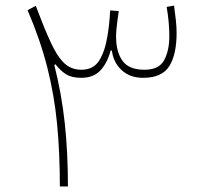

<svg xmlns="http://www.w3.org/2000/svg" viewBox="-20 -677 740 697"><path d="M381.3 -493.2H386.2Q391.6 -450.2 421.6 -422.4Q451.7 -394.5 499.5 -394.5Q567.9 -394.5 594.5 -436.8Q621.1 -479 621.1 -557.1Q621.1 -578.6 618.4 -603.8Q615.7 -628.9 611.8 -656.7L585 -651.9Q594.7 -595.7 594.7 -545.9Q594.7 -493.2 575.9 -458.5Q557.1 -423.8 504.4 -423.8Q448.2 -423.8 424.8 -456.1Q401.4 -488.3 401.4 -543.9Q401.4 -556.6 402.8 -572Q404.3 -587.4 406.5 -604Q408.7 -620.6 411.1 -636.7L379.9 -639.2Q378.4 -611.3 376 -588.9Q373.5 -566.4 370.1 -546.4Q360.8 -489.3 339.6 -456.5Q318.4 -423.8 275.9 -423.8Q243.2 -423.8 220 -441.9Q196.8 -460 176 -499.5Q155.3 -539.1 130.4 -603L109.9 -655.8L80.1 -640.1Q126.5 -531.7 151.9 -431.4Q177.2 -331.1 187.3 -226.6Q197.3 -122.1 197.3 0H226.6Q226.6 -123.5 215.1 -230.2Q203.6 -336.9 177.2 -440.9L181.2 -443.8Q199.7 -419.9 220.2 -407.2Q240.7 -394.5 274.9 -394.5Q319.8 -394.5 345 -421.9Q370.1 -449.2 381.3 -493.2Z"/></svg>

Font: Estedad VF
Style: Regular
Weight: 100
Designer: Amin Abedi
Version: Version 7.3